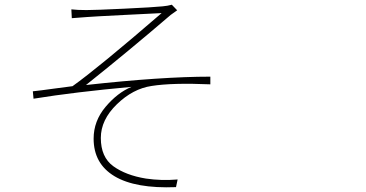

<svg xmlns="http://www.w3.org/2000/svg" viewBox="-20 -766 1540 808"><path d="M282.2 -689.5 280.3 -726.6Q304.7 -723.6 343.8 -723.6Q379.9 -723.6 503.4 -729.5Q627 -735.4 664.1 -739.3Q685.5 -741.2 703.1 -746.1L725.6 -722.7Q713.9 -714.8 698.2 -703.1Q519.5 -549.8 341.8 -408.2Q660.2 -443.4 865.2 -443.4V-411.1Q705.1 -418 618.2 -404.3Q539.1 -392.6 471.7 -327.1Q404.3 -261.7 404.3 -185.5Q404.3 -104.5 457 -66.4Q509.8 -28.3 593.8 -14.6Q659.2 -4.9 727.5 -10.7L720.7 21.5Q549.8 28.3 461.9 -24.4Q374 -77.1 374 -182.6Q374 -256.8 424.3 -316.4Q474.6 -376 533.2 -400.4Q295.9 -378.9 121.1 -350.6L118.2 -381.8Q148.4 -384.8 207.5 -393.1Q266.6 -401.4 285.2 -403.3Q394.5 -481.4 660.2 -710.9Q638.7 -710 503.9 -703.1Q369.1 -696.3 345.7 -694.3Z"/></svg>

Font: Bpmf Zihi Sans ExtraLight
Style: ExtraLight
Weight: 250
Foundry: But Ko
Version: Version 1.320